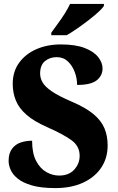

<svg xmlns="http://www.w3.org/2000/svg" viewBox="-20 -951 601 981"><path d="M263 10Q190 10 143.5 -3.5Q97 -17 71 -38Q45 -59 34.5 -83Q24 -107 24 -129Q24 -168 41.5 -191Q59 -214 86 -223Q113 -232 144 -232Q144 -168 164.5 -129Q185 -90 216.5 -72Q248 -54 282 -54Q332 -54 359.5 -84.5Q387 -115 387 -155Q387 -205 344 -235.5Q301 -266 224 -300Q155 -330 116 -364Q77 -398 61 -437.5Q45 -477 45 -523Q45 -585 77.5 -630Q110 -675 165.5 -699.5Q221 -724 291 -724Q365 -724 412 -706Q459 -688 481.5 -659.5Q504 -631 504 -601Q504 -565 474.5 -541Q445 -517 374 -517Q374 -550 362 -582.5Q350 -615 327 -637Q304 -659 270 -659Q234 -659 209.5 -638.5Q185 -618 185 -575Q185 -552 197.5 -530Q210 -508 245 -484Q280 -460 348 -431Q418 -401 457.5 -368Q497 -335 513.5 -296Q530 -257 530 -208Q530 -143 497 -94Q464 -45 404 -17.5Q344 10 263 10ZM242 -784Q256 -804 275 -829.5Q294 -855 311 -882Q328 -909 338 -931H511V-921Q503 -908 481.5 -888.5Q460 -869 431.5 -847Q403 -825 374 -805Q345 -785 321 -771H242Z"/></svg>

Font: Noto Serif Armenian SemiCondensed ExtraBold
Style: Regular
Weight: 800
Width: 4
Designer: Monotype Design Team
Foundry: Monotype Imaging Inc.
Version: Version 2.008; ttfautohint (v1.8.4.7-5d5b)